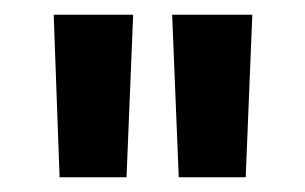

<svg xmlns="http://www.w3.org/2000/svg" viewBox="-20 -710 415 261"><path d="M152 -469 161 -690H53L61 -469ZM314 -469 323 -690H214L223 -469Z"/></svg>

Font: SnT
Style: Bold
Weight: 700
Designer: Natanael Gama
Version: Version 1.001;PS 001.001;hotconv 1.0.70;makeotf.lib2.5.58329